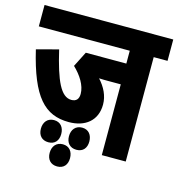

<svg xmlns="http://www.w3.org/2000/svg" viewBox="-110 -718 871 938"><g transform="rotate(15 325.5 -249.0)"><path d="M581 -514H651V-622H0V-514H460V-449H255L216 -372C254 -336 283 -291 283 -248C283 -222 271 -208 246 -208C193 -208 160 -281 125 -431L15 -402C69 -174 140 -100 262 -100C344 -100 402 -144 402 -226C402 -270 382 -310 350 -345C367 -344 385 -344 400 -344H460V14H581ZM281 -34C281 -1 300 21 333 21C366 21 384 -1 384 -34C384 -67 366 -91 333 -91C300 -91 281 -67 281 -34ZM139 -34C139 -1 158 21 191 21C224 21 242 -1 242 -34C242 -67 224 -91 191 -91C158 -91 139 -67 139 -34ZM211 69C211 102 230 124 263 124C296 124 314 102 314 69C314 36 296 12 263 12C230 12 211 36 211 69Z"/></g></svg>

Font: Noto Sans ExtraCondensed
Style: Bold Italic
Weight: 700
Width: 2
Italic angle: -12°
Designer: Monotype Design Team
Foundry: Monotype Imaging Inc.
Version: Version 2.013